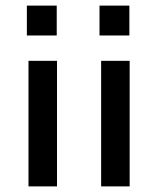

<svg xmlns="http://www.w3.org/2000/svg" viewBox="-20 -664 558 684"><path d="M81.5 0V-447.3H183.1V0ZM75.7 -644H182.1V-537.6H75.7Z M340.3 0V-447.3H441.9V0ZM334.5 -644H440.9V-537.6H334.5Z"/></svg>

Font: Panteley
Style: Regular
Weight: 500
Designer: Kalashnikov Yuriy
Foundry: Øêîëà ïàâà èìåíè ñâÿòîãî àâíîàïîñòîëüíîãî Âëàäèìèà
Version: Version 1.80 April 12, 2018